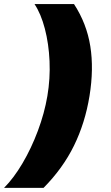

<svg xmlns="http://www.w3.org/2000/svg" viewBox="-78 -747 539 932"><path d="M356.5 -281.2Q335.2 -150.2 281.2 -40.1Q227.3 70 133.5 164.8H-58.2Q-11.4 117.9 31.4 45.3Q74.2 -27.3 106 -112.4Q137.8 -197.4 152 -281.2Q166.2 -365.1 162.5 -450.1Q158.7 -535.2 139.7 -607.8Q120.7 -680.4 89.5 -727.3H281.2Q343 -632.5 360.4 -522.4Q377.8 -412.3 356.5 -281.2Z"/></svg>

Font: Inter UI Black
Style: Italic
Weight: 900
Italic angle: -9.39999°
Designer: Rasmus Andersson
Foundry: rsms
Version: 3.2;8d6f07862